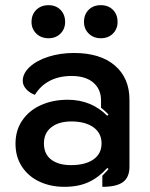

<svg xmlns="http://www.w3.org/2000/svg" viewBox="-20 -714 579 743"><path d="M40 -158Q40 -210 66.5 -248.5Q93 -287 139 -307.5Q185 -328 242 -328Q333 -328 395 -266L400 -271Q382 -289 371 -297V-325Q371 -369 341 -394.5Q311 -420 257 -420Q209 -420 173 -401.5Q137 -383 115 -347Q95 -354 81.5 -369Q68 -384 68 -401Q68 -430 95 -455Q122 -480 167.5 -494.5Q213 -509 266 -509Q368 -509 424.5 -460.5Q481 -412 481 -328V-69Q481 -28 456 -9.5Q431 9 376 9V-34Q394 -52 400 -60L395 -64Q363 -28 323.5 -9.5Q284 9 229 9Q176 9 133 -11Q90 -31 65 -69Q40 -107 40 -158ZM373 -159Q373 -199 341.5 -221.5Q310 -244 256 -244Q207 -244 178.5 -221.5Q150 -199 150 -159Q150 -118 178 -96.5Q206 -75 255 -75Q310 -75 341.5 -97Q373 -119 373 -159ZM102 -629Q102 -658 120.5 -676Q139 -694 168 -694Q196 -694 214 -676Q232 -658 232 -629Q232 -602 214 -584Q196 -566 168 -566Q139 -566 120.5 -584Q102 -602 102 -629ZM305 -629Q305 -658 323 -676Q341 -694 370 -694Q399 -694 417 -676Q435 -658 435 -629Q435 -602 417 -584Q399 -566 370 -566Q342 -566 323.5 -584Q305 -602 305 -629Z"/></svg>

Font: K2D SemiBold
Style: Regular
Weight: 600
Designer: Katatrad Aksorn Co.,Ltd.
Foundry: Cadson Demak Co.,Ltd.
Version: Version 1.000; ttfautohint (v1.6)